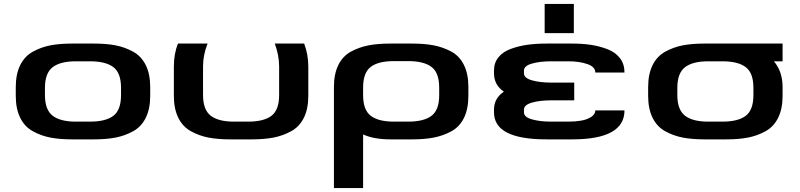

<svg xmlns="http://www.w3.org/2000/svg" viewBox="-20 -707 4060 974"><path d="M208 -261V-225Q208 -150 247 -120Q286 -90 364 -90H437Q516 -90 555 -119.5Q594 -149 594 -225V-261Q594 -337 555 -366.5Q516 -396 437 -396H364Q286 -396 247 -366Q208 -336 208 -261ZM457 0H346Q283 0 236 -9Q189 -18 147 -41Q105 -64 82.5 -109.5Q60 -155 60 -221V-265Q60 -331 82.5 -376.5Q105 -422 147 -445Q189 -468 236 -477Q283 -486 346 -486H457Q519 -486 566 -477Q613 -468 655 -445Q697 -422 719.5 -376.5Q742 -331 742 -265V-221Q742 -155 719.5 -109.5Q697 -64 655 -41Q613 -18 566 -9Q519 0 457 0Z M1010 -370V-225Q1010 -150 1049 -120Q1088 -90 1166 -90H1239Q1318 -90 1357 -119.5Q1396 -149 1396 -225V-370Q1396 -426 1374 -486H1523Q1544 -430 1544 -370V-221Q1544 -155 1521.5 -109.5Q1499 -64 1456.5 -41Q1414 -18 1367 -9Q1320 0 1258 0H1147Q1085 0 1038 -9Q991 -18 949 -41Q907 -64 884.5 -109.5Q862 -155 862 -221V-370Q862 -435 883 -486H1033Q1010 -428 1010 -370Z M2071 -486Q2133 -486 2180 -477Q2227 -468 2269 -445.5Q2311 -423 2333.5 -377.5Q2356 -332 2356 -266V-220Q2356 -154 2333.5 -108.5Q2311 -63 2269 -40.5Q2227 -18 2180 -9Q2133 0 2071 0H1960Q1877 0 1822 -25V247H1674V-266Q1674 -332 1696.5 -377.5Q1719 -423 1761 -445.5Q1803 -468 1850 -477Q1897 -486 1960 -486ZM2208 -224V-262Q2208 -338 2169 -367.5Q2130 -397 2051 -397H1978Q1899 -397 1860.5 -367.5Q1822 -338 1822 -262V-224Q1822 -149 1861 -119.5Q1900 -90 1978 -90H2051Q2130 -90 2169 -119.5Q2208 -149 2208 -224Z M2486 -151Q2486 -208 2536 -242Q2486 -276 2486 -335V-349Q2486 -389 2509 -417Q2532 -445 2572.5 -459.5Q2613 -474 2656.5 -480Q2700 -486 2752 -486H2883Q2934 -486 2977.5 -479.5Q3021 -473 3061.5 -457.5Q3102 -442 3125 -412Q3148 -382 3148 -339H3000Q3000 -368 2959.5 -382Q2919 -396 2864 -396H2775Q2719 -396 2678.5 -384.5Q2638 -373 2638 -349V-335Q2638 -311 2678.5 -299.5Q2719 -288 2775 -288H2893V-198H2775Q2719 -198 2678.5 -186.5Q2638 -175 2638 -151V-137Q2638 -113 2678.5 -101.5Q2719 -90 2775 -90H2864Q2899 -90 2928 -95Q2957 -100 2978.5 -113.5Q3000 -127 3000 -147H3148Q3148 0 2883 0H2752Q2486 0 2486 -137ZM2891 -687V-539H2743V-687Z M3416 -225Q3416 -150 3455 -120Q3494 -90 3572 -90H3645Q3724 -90 3763 -119.5Q3802 -149 3802 -225V-261Q3802 -337 3763 -366.5Q3724 -396 3645 -396H3572Q3494 -396 3455 -366Q3416 -336 3416 -261ZM3950 -486V-396H3906Q3950 -344 3950 -265V-221Q3950 -155 3927.5 -109.5Q3905 -64 3863 -41Q3821 -18 3774 -9Q3727 0 3665 0H3554Q3491 0 3444 -9Q3397 -18 3355 -41Q3313 -64 3290.5 -109.5Q3268 -155 3268 -221V-265Q3268 -331 3290.5 -376.5Q3313 -422 3355 -445Q3397 -468 3444 -477Q3491 -486 3554 -486Z"/></svg>

Font: Aneo
Style: Bold
Weight: 700
Designer: Anastasios Pappas
Foundry: Anastasios Pappas
Version: Version 1.000